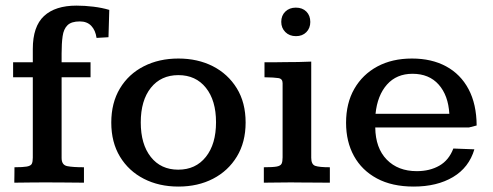

<svg xmlns="http://www.w3.org/2000/svg" viewBox="-20 -666 1798 700"><path d="M32.2 0Q32.2 0 32.2 -7.3Q32.2 -14.6 32.5 -24.7Q32.7 -34.7 32.7 -43.7Q32.7 -52.7 32.7 -56.2Q63.5 -56.2 77.9 -58.8Q92.3 -61.5 95.9 -68.8Q99.6 -76.2 99.6 -91.3V-384.3H27.8V-439H99.6V-487.3Q99.6 -569.8 140.6 -607.7Q181.6 -645.5 258.8 -645.5Q289.1 -645.5 320.8 -641.6Q352.5 -637.7 378.4 -629.9L375.5 -530.3L332 -527.8Q328.1 -555.7 312.7 -571.8Q297.4 -587.9 271 -587.9Q240.2 -587.9 226.1 -574Q211.9 -560.1 208.3 -533.9Q204.6 -507.8 204.6 -470.7Q204.6 -463.4 204.6 -455.6Q204.6 -447.8 204.6 -439H310.1V-384.3H204.6V-89.8Q204.6 -64.5 225.1 -60.3Q245.6 -56.2 286.1 -56.2V0Q286.1 0 263.4 -0.2Q240.7 -0.5 207.5 -0.7Q174.3 -1 143.6 -1Q120.1 -1 94.2 -0.7Q68.4 -0.5 50.3 -0.2Q32.2 0 32.2 0Z M630.4 14.2Q559.6 14.2 504.4 -14.2Q449.2 -42.5 417.5 -94.7Q385.7 -147 385.7 -219.2Q385.7 -291 417.2 -343.5Q448.7 -396 504.2 -424.3Q559.6 -452.6 630.4 -452.6Q700.7 -452.6 755.9 -424.6Q811 -396.5 843.3 -344.2Q875.5 -292 875.5 -219.2Q875.5 -147.9 843.8 -95.5Q812 -43 756.8 -14.4Q701.7 14.2 630.4 14.2ZM629.9 -47.4Q693.4 -47.4 730.5 -94Q767.6 -140.6 767.6 -220.2Q767.6 -299.8 730.7 -345.9Q693.8 -392.1 630.4 -392.1Q566.9 -392.1 530 -345.9Q493.2 -299.8 493.2 -219.7Q493.2 -140.1 529.8 -93.8Q566.4 -47.4 629.9 -47.4Z M941.9 0V-56.2Q974.6 -56.2 988.8 -58.8Q1002.9 -61.5 1006.6 -69.1Q1010.3 -76.7 1010.3 -92.3V-362.8Q1010.3 -378.9 995.1 -381.3Q980 -383.8 944.3 -384.3Q944.3 -398.4 944.3 -411.9Q944.3 -425.3 944.3 -439Q964.4 -439 983.4 -439Q1002.4 -439 1020 -439.5Q1043.9 -439.5 1067.1 -439.9Q1090.3 -440.4 1114.7 -441.4V-90.8Q1114.7 -66.4 1129.4 -61.3Q1144 -56.2 1182.6 -56.2V0Q1168.5 0 1147.7 -0.2Q1127 -0.5 1105 -0.5Q1083 -0.5 1065.9 -0.7Q1048.8 -1 1042 -1Q1011.7 -1 988.8 -0.5Q965.8 0 941.9 0ZM1059.1 -534.2Q1035.2 -534.2 1020.3 -549.1Q1005.4 -564 1005.4 -586.4Q1005.4 -609.4 1020.3 -623.8Q1035.2 -638.2 1058.6 -638.2Q1082.5 -638.2 1096.9 -623.8Q1111.3 -609.4 1111.3 -585.9Q1111.3 -563.5 1096.9 -548.8Q1082.5 -534.2 1059.1 -534.2Z M1488.3 14.2Q1409.2 14.2 1354.2 -15.4Q1299.3 -44.9 1270.5 -97.2Q1241.7 -149.4 1241.7 -218.3Q1241.7 -289.6 1271.7 -342Q1301.8 -394.5 1355.7 -423.6Q1409.7 -452.6 1481.9 -452.6Q1553.7 -452.6 1606.4 -424.1Q1659.2 -395.5 1688.2 -341.1Q1717.3 -286.6 1717.8 -208.5L1689.5 -201.2H1348.1Q1349.1 -126 1390.1 -84Q1431.2 -42 1499.5 -42Q1546.9 -42 1581.8 -62Q1616.7 -82 1632.8 -124.5L1709.5 -121.6Q1689.9 -55.2 1631.6 -20.5Q1573.2 14.2 1488.3 14.2ZM1349.1 -251H1618.2Q1614.3 -318.4 1579.3 -357.7Q1544.4 -397 1483.9 -397Q1425.8 -397 1390.9 -357.7Q1356 -318.4 1349.1 -251Z"/></svg>

Font: Kameron Medium
Style: Regular
Weight: 500
Designer: Vernon Adams
Foundry: Vernon Adams
Version: Version 1.100